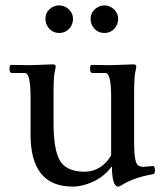

<svg xmlns="http://www.w3.org/2000/svg" viewBox="-20 -677 605 710"><path d="M92 -436 176 -439Q186 -439 186 -431Q186 -426 183 -414Q178 -396 178 -332V-223Q178 -121 202.5 -81.5Q227 -42 294 -42Q324 -42 350 -58.5Q376 -75 391 -103V-319Q391 -407 370 -407H321Q313 -408 313 -422.5Q313 -437 319 -437L390 -436L474 -439Q484 -439 484 -431Q484 -426 481 -414Q476 -396 476 -332V-146Q476 -78 490 -66Q498 -60 511 -60L545 -63Q553 -63 553 -48.5Q553 -34 547 -33Q480 -22 436 4Q422 13 418 13Q394 13 394 -60H392Q365 -24 325 -5.5Q285 13 249 13Q93 13 93 -179V-319Q93 -407 72 -407H23Q15 -408 15 -422.5Q15 -437 21 -437ZM235.5 -570.5Q221 -555 199 -555Q177 -555 162.5 -570.5Q148 -586 148 -607.5Q148 -629 163 -643Q178 -657 198.5 -657Q219 -657 234.5 -642.5Q250 -628 250 -607Q250 -586 235.5 -570.5ZM402.5 -570.5Q388 -555 366 -555Q344 -555 329.5 -570.5Q315 -586 315 -607Q315 -628 330.5 -642.5Q346 -657 366 -657Q386 -657 401.5 -642.5Q417 -628 417 -607Q417 -586 402.5 -570.5Z"/></svg>

Font: Sedan
Style: Regular
Weight: 400
Designer: Sebastian Salazar
Foundry: Sebastian Salazar
Version: Version 1.001